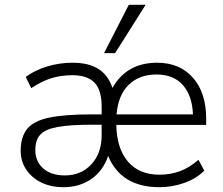

<svg xmlns="http://www.w3.org/2000/svg" viewBox="-20 -771 926 799"><path d="M244 8Q192 8 152 -11.5Q112 -31 89 -65.5Q66 -100 66 -143Q66 -201 93 -234.5Q120 -268 184.5 -281.5Q249 -295 360 -295H403V-327Q403 -397 373 -427.5Q343 -458 281 -458Q234 -458 193.5 -445.5Q153 -433 110 -404L87 -451Q125 -479 176.5 -494.5Q228 -510 281 -510Q350 -510 390.5 -483.5Q431 -457 448 -405Q507 -510 634 -510Q728 -510 783 -447.5Q838 -385 838 -277V-251H464Q466 -153 512.5 -98.5Q559 -44 644 -44Q689 -44 728.5 -58.5Q768 -73 806 -106L830 -61Q798 -28 747.5 -10Q697 8 644 8Q484 8 430 -122Q409 -60 360 -26Q311 8 244 8ZM631 -461Q560 -461 516 -418.5Q472 -376 465 -295H783Q780 -373 741 -417Q702 -461 631 -461ZM250 -41Q317 -41 360 -87Q403 -133 403 -208V-252H362Q270 -252 219 -242.5Q168 -233 147.5 -210.5Q127 -188 127 -147Q127 -99 160 -70Q193 -41 250 -41ZM413 -550 516 -751H586L459 -550Z"/></svg>

Font: Mulish Light
Style: Regular
Weight: 300
Designer: Vernon Adams
Foundry: Vernon Adams
Version: Version 3.603; ttfautohint (v1.8.3)